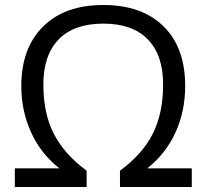

<svg xmlns="http://www.w3.org/2000/svg" viewBox="-20 -745 822 765"><path d="M325.2 -64.9V0H39.1V-74.2H216.8Q143.1 -131.8 104 -217.3Q64.9 -302.7 64.9 -401.9Q64.9 -553.2 151.6 -639.2Q238.3 -725.1 391.6 -725.1Q544.9 -725.1 631.3 -640.4Q717.8 -555.7 717.8 -402.8Q717.8 -301.8 679.2 -217.3Q640.6 -132.8 566.9 -74.2H744.1V0H458V-64.9Q547.4 -130.4 588.6 -211.9Q629.9 -293.5 629.9 -409.2Q629.9 -524.9 569.1 -587.9Q508.3 -650.9 391.6 -650.9Q274.9 -650.9 213.9 -588.1Q152.8 -525.4 152.8 -408.7Q152.8 -292 195.1 -210.7Q237.3 -129.4 325.2 -64.9Z"/></svg>

Font: OpenSans-Regular
Style: Regular
Weight: 400
Foundry: Ascender Corporation
Version: Version 1.10